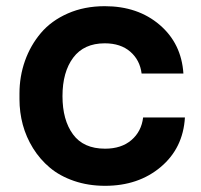

<svg xmlns="http://www.w3.org/2000/svg" viewBox="-20 -582 650 621"><path d="M319.8 19Q265.6 19 219.5 3.2Q173.3 -12.7 141.4 -39.6Q109.4 -66.4 86.9 -102.5Q64.5 -138.7 53.7 -178.7Q43 -218.8 43 -261.2V-279.8Q43 -335 60.8 -385.3Q78.6 -435.5 112.3 -475.3Q146 -515.1 199.5 -538.6Q252.9 -562 318.8 -562Q425.8 -562 496.3 -501.7Q566.9 -441.4 573.2 -344.2H438Q432.6 -387.7 401.4 -414.8Q370.1 -441.9 318.8 -441.9Q251.5 -441.9 216.8 -395.5Q182.1 -349.1 182.1 -271Q182.1 -193.8 216.1 -147.5Q250 -101.1 319.8 -101.1Q372.6 -101.1 405 -128.9Q437.5 -156.7 442.9 -202.1H578.1Q572.3 -103 500 -42Q427.7 19 319.8 19Z"/></svg>

Font: Sora SemiBold
Style: Regular
Weight: 600
Designer: Jonathan Barnbrook, Julián Moncada
Foundry: Barnbrook Fonts
Version: Version 2.000